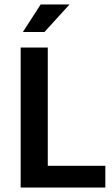

<svg xmlns="http://www.w3.org/2000/svg" viewBox="-20 -844 504 864"><path d="M73 -630H195V-98H454V0H73ZM180 -700H83L163 -824H293Z"/></svg>

Font: Ek Mukta SemiBold
Style: Regular
Weight: 600
Designer: Girish Dalvi and Yashodeep Gholap
Foundry: Ek Type
Version: Version 2.538;PS 1.002;hotconv 16.6.51;makeotf.lib2.5.65220;